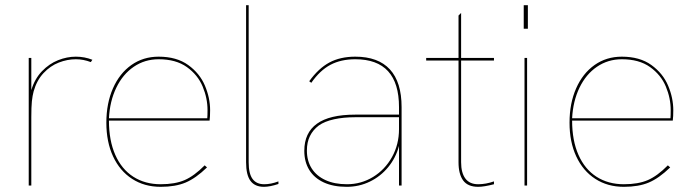

<svg xmlns="http://www.w3.org/2000/svg" viewBox="-20 -717 2690 742"><path d="M91 -493H101V-368.5Q114 -412.5 142.2 -441.8Q170.5 -471 204.8 -484.5Q239 -498 273 -498Q307 -498 337 -486L331 -477Q302.5 -488 273 -488Q240 -488 207.2 -475.2Q174.5 -462.5 148.2 -434.5Q122 -406.5 110 -364Q105.5 -347.5 103.2 -325.5Q101 -303.5 101 -265V0H91Z M391 -243Q391 -317.5 416.5 -375.5Q442 -433.5 487.8 -465.8Q533.5 -498 593 -498Q662.5 -498 707.2 -465.8Q752 -433.5 772 -386Q792 -338.5 792 -291Q792 -267 790 -251H401Q401 -174 425.5 -118.5Q450 -63 495.2 -34Q540.5 -5 601 -5Q656.5 -5 693.5 -21Q730.5 -37 771 -78L780 -70Q736.5 -28 697.2 -11.5Q658 5 601 5Q538 5 490.5 -25.8Q443 -56.5 417 -112.5Q391 -168.5 391 -243ZM781 -260Q782 -271 782 -291Q782 -337.5 763.2 -382.5Q744.5 -427.5 702.2 -457.8Q660 -488 593 -488Q539.5 -488 497 -459Q454.5 -430 429.5 -378.2Q404.5 -326.5 401 -260Z M931 -90V-697H941V-90Q941 -46 956 -25.5Q971 -5 1001 -5Q1027 -5 1056 -16V-6Q1023 5 1000 5Q965 5 948 -18Q931 -41 931 -90Z M1522 -153Q1509.5 -106.5 1480 -70.8Q1450.5 -35 1409 -15Q1367.5 5 1320 5Q1268 5 1231.2 -12Q1194.5 -29 1175.2 -60.2Q1156 -91.5 1156 -134Q1156 -204 1205 -239Q1253.5 -274 1353 -274H1522V-303Q1522 -488 1353 -488Q1297.5 -488 1257 -466.5Q1216.5 -445 1183 -397L1175 -403Q1211 -453 1253 -475.5Q1295 -498 1353 -498Q1441.5 -498 1486.8 -448.8Q1532 -399.5 1532 -303V0H1522ZM1321 -5Q1375.5 -5 1421.5 -33Q1467.5 -61 1494.8 -109.8Q1522 -158.5 1522 -218V-264H1353Q1307.5 -264 1271 -256Q1234.5 -248 1212 -232Q1189.5 -215 1177.8 -191.2Q1166 -167.5 1166 -135Q1166 -95.5 1184.5 -66.2Q1203 -37 1237.8 -21Q1272.5 -5 1321 -5Z M1752 -90V-483H1627V-493H1752V-657L1762 -667V-493H1889V-483H1762V-90Q1762 -49 1778.5 -27Q1795 -5 1828 -5Q1857.5 -5 1889 -16V-5Q1850.5 5 1828 5Q1788 5 1770 -19.5Q1752 -44 1752 -90Z M2007 -493H2017V0H2007ZM2004 -697H2020V-606H2004Z M2181 -243Q2181 -317.5 2206.5 -375.5Q2232 -433.5 2277.8 -465.8Q2323.5 -498 2383 -498Q2452.5 -498 2497.2 -465.8Q2542 -433.5 2562 -386Q2582 -338.5 2582 -291Q2582 -267 2580 -251H2191Q2191 -174 2215.5 -118.5Q2240 -63 2285.2 -34Q2330.5 -5 2391 -5Q2446.5 -5 2483.5 -21Q2520.5 -37 2561 -78L2570 -70Q2526.5 -28 2487.2 -11.5Q2448 5 2391 5Q2328 5 2280.5 -25.8Q2233 -56.5 2207 -112.5Q2181 -168.5 2181 -243ZM2571 -260Q2572 -271 2572 -291Q2572 -337.5 2553.2 -382.5Q2534.5 -427.5 2492.2 -457.8Q2450 -488 2383 -488Q2329.5 -488 2287 -459Q2244.5 -430 2219.5 -378.2Q2194.5 -326.5 2191 -260Z"/></svg>

Font: HK Grotesk Thin
Style: Regular
Weight: 100
Designer: Alfredo Marco Pradil
Foundry: Hanken Design Co.
Version: Version 3.001